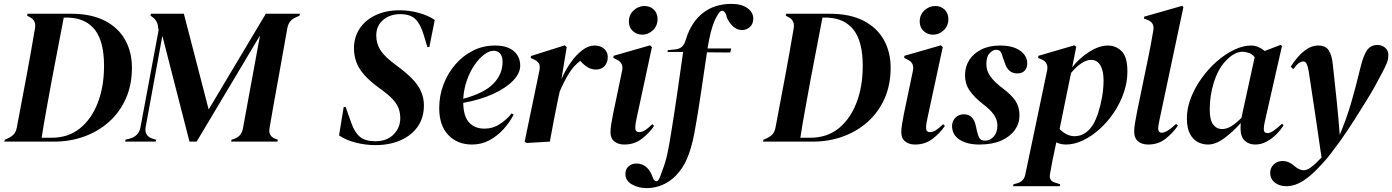

<svg xmlns="http://www.w3.org/2000/svg" viewBox="-20 -731 7186 991"><path d="M2 0 5 -10 21 -17Q41 -26 52 -39Q63 -52 67 -74L119 -350Q129 -403 140 -466Q151 -529 161 -587Q167 -626 133 -643L120 -650L122 -660H347Q451 -660 521 -624Q591 -588 626 -525Q661 -462 661 -382Q661 -292 629 -221Q597 -150 541.5 -101Q486 -52 413.5 -26Q341 0 259 0ZM195 -20H246Q332 -20 392 -68Q452 -116 484.5 -200Q517 -284 517 -391Q517 -515 471 -575.5Q425 -636 336 -640H309L246 -311Q233 -238 219.5 -165Q206 -92 195 -20Z M626 0 628 -10 651 -16Q697 -29 705 -74L799 -577L796 -588Q795 -624 764 -645L757 -650L759 -660H929L1057 -166L1352 -660H1528L1526 -650L1506 -641Q1470 -626 1463 -585L1414 -311Q1403 -251 1392 -190Q1381 -129 1371 -68Q1364 -26 1406 -13L1414 -10L1412 0H1173L1175 -10L1185 -13Q1227 -26 1234 -69L1322 -548L995 0H958L818 -546L732 -76Q723 -30 768 -15L786 -10L784 0Z M1918 18Q1866 18 1815.5 5Q1765 -8 1730 -32L1754 -179H1764L1793 -97Q1810 -48 1837.5 -25Q1865 -2 1918 -2Q1977 -2 2011.5 -37Q2046 -72 2046 -121Q2046 -147 2038 -170Q2030 -193 2007.5 -218Q1985 -243 1941 -274Q1887 -313 1858 -347Q1829 -381 1818 -414Q1807 -447 1807 -481Q1807 -540 1837 -584.5Q1867 -629 1920.5 -653.5Q1974 -678 2042 -678Q2092 -678 2141.5 -664.5Q2191 -651 2224 -628L2196 -488H2186L2166 -554Q2150 -607 2124 -632.5Q2098 -658 2045 -658Q1993 -658 1957.5 -628Q1922 -598 1922 -548Q1922 -505 1945 -470Q1968 -435 2028 -392Q2107 -334 2137.5 -287.5Q2168 -241 2168 -187Q2168 -123 2136 -77.5Q2104 -32 2047.5 -7Q1991 18 1918 18Z M2416 15Q2341 15 2294 -34Q2247 -83 2247 -173Q2247 -237 2269 -295Q2291 -353 2330.5 -398.5Q2370 -444 2422 -470Q2474 -496 2535 -496Q2598 -496 2631.5 -467.5Q2665 -439 2665 -392Q2665 -353 2628.5 -315Q2592 -277 2526 -246.5Q2460 -216 2371 -200Q2372 -131 2401 -99Q2430 -67 2481 -67Q2524 -67 2560 -90.5Q2596 -114 2621 -146L2631 -139Q2611 -100 2579.5 -65Q2548 -30 2507 -7.5Q2466 15 2416 15ZM2528 -469Q2505 -469 2478.5 -449Q2452 -429 2428.5 -394.5Q2405 -360 2389.5 -315.5Q2374 -271 2371 -221Q2481 -251 2527.5 -300Q2574 -349 2574 -411Q2574 -441 2561 -455Q2548 -469 2528 -469Z M2698 7 2688 0 2764 -366Q2769 -392 2761 -404.5Q2753 -417 2734 -425L2719 -432L2721 -442L2895 -497L2905 -488L2878 -323Q2899 -371 2927 -410Q2955 -449 2986 -472.5Q3017 -496 3048 -496Q3079 -496 3098 -479.5Q3117 -463 3117 -436Q3117 -408 3100.5 -390Q3084 -372 3056 -372Q3034 -372 3014 -383.5Q2994 -395 2975 -417Q2940 -391 2915 -349.5Q2890 -308 2869 -259L2859 -213Q2848 -160 2838 -107Q2828 -54 2818 0Z M3295 -552Q3267 -552 3246.5 -570.5Q3226 -589 3226 -620Q3226 -655 3250.5 -677.5Q3275 -700 3306 -700Q3336 -700 3355 -681Q3374 -662 3374 -632Q3374 -598 3350 -575Q3326 -552 3295 -552ZM3202 15Q3171 15 3151 -1Q3131 -17 3131 -48Q3131 -66 3135 -91Q3139 -116 3144 -141L3191 -366Q3200 -407 3162 -424L3146 -432L3147 -443L3335 -497L3345 -488L3267 -126Q3263 -108 3261 -95.5Q3259 -83 3259 -71Q3259 -49 3279 -49Q3294 -49 3309 -58.5Q3324 -68 3347 -90L3356 -81Q3331 -44 3292.5 -14.5Q3254 15 3202 15Z M3318 240Q3276 240 3242 221Q3208 202 3208 167Q3208 141 3225 127Q3242 113 3265 113Q3288 113 3307.5 125Q3327 137 3342 167L3352 192Q3358 203 3366 204.5Q3374 206 3381 194Q3386 185 3390 173.5Q3394 162 3400 145Q3414 111 3424.5 62.5Q3435 14 3444 -45Q3460 -143 3475 -246Q3490 -349 3506 -463H3425L3427 -472L3466 -476Q3490 -479 3502 -492Q3514 -505 3521 -530Q3548 -617 3608 -664Q3668 -711 3756 -711Q3806 -711 3837 -689.5Q3868 -668 3868 -635Q3868 -608 3851 -592Q3834 -576 3810 -576Q3763 -576 3732 -639L3728 -655Q3719 -676 3707.5 -675.5Q3696 -675 3688 -660Q3671 -636 3657 -593Q3643 -550 3632 -481H3754L3749 -460L3629 -461Q3613 -355 3597.5 -248.5Q3582 -142 3564 -44Q3550 30 3527.5 84.5Q3505 139 3467 177Q3436 208 3397.5 224Q3359 240 3318 240Z M3918 0 3921 -10 3937 -17Q3957 -26 3968 -39Q3979 -52 3983 -74L4035 -350Q4045 -403 4056 -466Q4067 -529 4077 -587Q4083 -626 4049 -643L4036 -650L4038 -660H4263Q4367 -660 4437 -624Q4507 -588 4542 -525Q4577 -462 4577 -382Q4577 -292 4545 -221Q4513 -150 4457.5 -101Q4402 -52 4329.5 -26Q4257 0 4175 0ZM4111 -20H4162Q4248 -20 4308 -68Q4368 -116 4400.5 -200Q4433 -284 4433 -391Q4433 -515 4387 -575.5Q4341 -636 4252 -640H4225L4162 -311Q4149 -238 4135.5 -165Q4122 -92 4111 -20Z M4796 -552Q4768 -552 4747.5 -570.5Q4727 -589 4727 -620Q4727 -655 4751.5 -677.5Q4776 -700 4807 -700Q4837 -700 4856 -681Q4875 -662 4875 -632Q4875 -598 4851 -575Q4827 -552 4796 -552ZM4703 15Q4672 15 4652 -1Q4632 -17 4632 -48Q4632 -66 4636 -91Q4640 -116 4645 -141L4692 -366Q4701 -407 4663 -424L4647 -432L4648 -443L4836 -497L4846 -488L4768 -126Q4764 -108 4762 -95.5Q4760 -83 4760 -71Q4760 -49 4780 -49Q4795 -49 4810 -58.5Q4825 -68 4848 -90L4857 -81Q4832 -44 4793.5 -14.5Q4755 15 4703 15Z M5035 15Q4972 15 4933 -10Q4894 -35 4894 -81Q4894 -105 4911 -123Q4928 -141 4955 -141Q5005 -141 5017 -80L5023 -52Q5028 -31 5035.5 -18Q5043 -5 5065 -5Q5090 -5 5109 -26Q5128 -47 5128 -84Q5128 -112 5110.5 -138Q5093 -164 5052 -195Q5011 -227 4986 -261.5Q4961 -296 4961 -344Q4961 -386 4982.5 -420.5Q5004 -455 5045 -475.5Q5086 -496 5142 -496Q5207 -496 5244.5 -470Q5282 -444 5282 -403Q5282 -381 5269 -366.5Q5256 -352 5230 -352Q5182 -352 5165 -410L5155 -438Q5150 -458 5143 -466Q5136 -474 5121 -474Q5105 -474 5088 -456.5Q5071 -439 5071 -401Q5071 -365 5092.5 -335.5Q5114 -306 5157 -274Q5201 -241 5221.5 -210Q5242 -179 5242 -135Q5242 -94 5218 -60Q5194 -26 5148 -5.5Q5102 15 5035 15Z M5482 15Q5456 15 5432 4Q5421 54 5413 94Q5405 134 5399 170Q5394 203 5427 212L5452 220L5450 230H5209L5211 220L5230 215Q5265 205 5272 170L5385 -369Q5392 -408 5357 -424L5338 -432L5340 -443L5525 -497L5535 -489L5514 -384Q5553 -433 5603.5 -464.5Q5654 -496 5698 -496Q5739 -496 5769 -467Q5799 -438 5799 -362Q5799 -307 5780.5 -253Q5762 -199 5729.5 -150.5Q5697 -102 5656 -65Q5615 -28 5570 -6.5Q5525 15 5482 15ZM5611 -422Q5588 -422 5561 -404Q5534 -386 5508 -354L5449 -65Q5486 -28 5526 -28Q5585 -28 5623 -90Q5637 -114 5649 -151Q5661 -188 5668.5 -231.5Q5676 -275 5676 -316Q5676 -366 5659.5 -394Q5643 -422 5611 -422Z M5906 15Q5873 15 5853.5 -2Q5834 -19 5834 -51Q5834 -69 5838 -94.5Q5842 -120 5850 -160L5907 -436Q5915 -474 5920.5 -505Q5926 -536 5933 -575Q5940 -615 5901 -629L5884 -635L5886 -645L6082 -701L6088 -694L5965 -114Q5962 -99 5960 -87.5Q5958 -76 5958 -68Q5958 -46 5977 -46Q6002 -46 6050 -91L6060 -83Q6035 -46 5997 -15.5Q5959 15 5906 15Z M6215 15Q6187 15 6162 2Q6137 -11 6121.5 -41Q6106 -71 6106 -120Q6106 -173 6127 -226.5Q6148 -280 6183 -328.5Q6218 -377 6261 -414.5Q6304 -452 6350 -474Q6396 -496 6437 -496Q6457 -496 6474.5 -488.5Q6492 -481 6508 -468L6589 -499L6597 -494L6510 -111Q6503 -83 6503 -65Q6503 -44 6522 -44Q6536 -44 6554.5 -57Q6573 -70 6597 -92L6605 -84Q6590 -60 6567.5 -37.5Q6545 -15 6517.5 0Q6490 15 6459 15Q6425 15 6404 -5.5Q6383 -26 6383 -69Q6383 -83 6384 -96Q6344 -51 6299.5 -18Q6255 15 6215 15ZM6224 -165Q6224 -112 6241.5 -88.5Q6259 -65 6288 -65Q6312 -65 6336 -80Q6360 -95 6388 -123Q6390 -135 6393 -148L6456 -436Q6443 -452 6425 -458Q6407 -464 6393 -464Q6350 -464 6303 -413Q6266 -372 6245 -305Q6224 -238 6224 -165Z M6619 230Q6583 230 6559.5 211Q6536 192 6536 161Q6536 135 6554.5 117.5Q6573 100 6600 100Q6632 100 6659 124Q6680 143 6700.5 147Q6721 151 6743 135Q6757 125 6769.5 113.5Q6782 102 6795 88Q6798 85 6801 82Q6786 -25 6771 -124Q6756 -223 6740 -329Q6735 -367 6730 -385Q6725 -403 6719.5 -408.5Q6714 -414 6706 -414Q6696 -414 6683.5 -405Q6671 -396 6655 -374L6642 -387Q6712 -496 6784 -496Q6822 -496 6838.5 -471Q6855 -446 6860 -391Q6870 -298 6879 -213.5Q6888 -129 6895 -35Q6930 -118 6954 -200.5Q6978 -283 7001 -379Q7018 -449 7037.5 -474Q7057 -499 7090 -499Q7112 -499 7129 -485Q7146 -471 7146 -448Q7146 -423 7136.5 -401.5Q7127 -380 7110 -348Q7094 -317 7075 -283Q7056 -249 7030 -207Q7002 -163 6970.5 -112.5Q6939 -62 6897 -3Q6874 28 6848.5 62Q6823 96 6785 135Q6745 178 6703.5 204Q6662 230 6619 230Z"/></svg>

Font: DM Serif Display
Style: Italic
Weight: 400
Italic angle: -12°
Designer: Colophon Foundry, Frank Grießhammer
Foundry: Colophon Foundry
Version: Version 5.100; ttfautohint (v1.8.2)